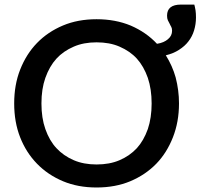

<svg xmlns="http://www.w3.org/2000/svg" viewBox="-20 -812 895 839"><path d="M401.9 -93.3Q459 -93.3 502 -111.8Q546.9 -130.9 578.1 -164.6Q607.9 -197.3 626 -248Q642.6 -297.4 642.6 -359.9Q642.6 -422.4 626 -471.7Q608.4 -522 578.1 -555.7Q548.3 -588.4 502 -608.4Q459 -627 401.9 -627Q345.7 -627 302.7 -608.4Q256.3 -588.4 226.6 -555.7Q196.3 -522.5 178.2 -471.7Q161.1 -423.3 161.1 -359.9Q161.1 -296.4 178.2 -248Q196.3 -196.8 226.6 -164.6Q257.8 -130.9 302.7 -111.8Q345.7 -93.3 401.9 -93.3ZM771 -792H829.1Q831.5 -784.2 834.5 -766.6Q836.4 -753.4 836.4 -735.8Q836.4 -706.5 828.1 -679.2Q820.3 -652.8 803.2 -630.9Q788.1 -610.8 762.2 -594.2Q738.3 -578.6 704.6 -570.3Q733.4 -524.4 747.6 -473.6Q762.2 -417.5 762.2 -359.9Q762.2 -279.8 735.8 -212.4Q709 -144 663.1 -96.7Q616.2 -48.3 549.3 -20Q483.9 7.3 401.9 7.3Q320.3 7.3 255.4 -20Q189 -47.9 141.6 -96.7Q93.8 -146 67.9 -212.4Q42 -278.3 42 -359.9Q42 -441.4 67.9 -507.3Q94.7 -575.7 141.6 -624Q189 -672.9 255.4 -700.7Q320.3 -728 401.9 -728Q484.4 -728 551.3 -700.2Q619.1 -670.9 666 -620.6Q697.3 -625.5 714.8 -641.6Q731.9 -655.8 731.9 -677.7Q731.9 -688 728.5 -694.3Q727.1 -696.3 724.6 -701.4Q722.2 -706.5 721.2 -708.5Q715.8 -717.8 713.4 -723.6Q710 -731 710 -743.7Q710 -792 771 -792Z"/></svg>

Font: Lato-SemiBold
Style: Regular
Weight: 500
Designer: Lukasz Dziedzic with Adam Twardoch and Botio Nikoltchev
Foundry: tyPoland Lukasz Dziedzic
Version: ""